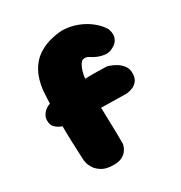

<svg xmlns="http://www.w3.org/2000/svg" viewBox="-155 -760 826 874"><g transform="rotate(-30 258.5 -323.0)"><path d="M193 1Q154 1 132 -12.5Q110 -26 99.5 -43Q89 -60 86.5 -73Q84 -86 84 -86Q81 -146 79.5 -192.5Q78 -239 78 -279.5Q78 -320 79 -362Q80 -404 83 -453Q90 -510 110.5 -547Q131 -584 161 -605Q191 -626 225 -635.5Q259 -645 292 -647Q337 -646 374.5 -631Q412 -616 439.5 -593Q467 -570 481 -545Q481 -545 484 -535.5Q487 -526 486.5 -512Q486 -498 476.5 -483.5Q467 -469 441 -458Q425 -452 409 -454Q393 -456 382 -460Q371 -464 371 -464Q355 -471 341 -480.5Q327 -490 311 -485Q300 -483 288 -455.5Q276 -428 273 -379Q271 -311 272 -260.5Q273 -210 274.5 -164Q276 -118 276 -61Q276 -61 273.5 -51.5Q271 -42 262.5 -29.5Q254 -17 237.5 -8Q221 1 193 1ZM475 -315Q474 -292 463.5 -279Q453 -266 439.5 -260Q426 -254 415.5 -252.5Q405 -251 405 -251Q316 -253 232.5 -254Q149 -255 78 -268Q78 -268 67 -272.5Q56 -277 44.5 -287.5Q33 -298 31 -314Q28 -335 35 -348.5Q42 -362 52 -370.5Q62 -379 70.5 -382.5Q79 -386 79 -386Q123 -391 159.5 -395Q196 -399 230.5 -401.5Q265 -404 303.5 -404.5Q342 -405 391 -403Q391 -403 404 -398.5Q417 -394 434 -384Q451 -374 463.5 -357Q476 -340 475 -315Z"/></g></svg>

Font: Sour Gummy Black
Style: Regular
Weight: 900
Designer: Stefie Justprince
Foundry: Eifetstype
Version: Version 1.000